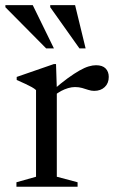

<svg xmlns="http://www.w3.org/2000/svg" viewBox="-38 -710 442 730"><path d="M327 -462Q351.5 -462 363.5 -449.8Q375.5 -437.5 375.5 -417.5Q375.5 -393.5 360.2 -379Q345 -364.5 320 -364.5Q309 -364.5 297.8 -368.2Q286.5 -372 274.2 -375.5Q262 -379 247 -379Q234.5 -379 221 -375Q207.5 -371 194.2 -364Q181 -357 170 -347.5L162.5 -366.5Q194.5 -394.5 219.8 -412.8Q245 -431 264.5 -442Q284 -453 299.2 -457.5Q314.5 -462 327 -462ZM178 -373V-38L257 -17V0H24.5V-17L99 -38V-367.5Q92.5 -373.5 82.5 -379Q72.5 -384.5 58.2 -391.2Q44 -398 25.5 -406V-417.5L167 -466.5H175ZM167 -526H137.5L-17.5 -682.5V-690.5H86.5ZM287.5 -526H264L153 -682.5V-690.5H247.5Z"/></svg>

Font: Newsreader 36pt
Style: Regular
Weight: 400
Designer: Hugues Gentile
Foundry: Production Type
Version: Version 1.003